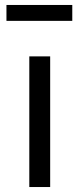

<svg xmlns="http://www.w3.org/2000/svg" viewBox="-20 -753 319 773"><path d="M182 0H98V-526H182ZM6 -669V-733H271V-669Z"/></svg>

Font: FiraSans
Style: Regular
Weight: 350
Designer: Carrois Corporate & Edenspiekermann AG
Foundry: Carrois Corporate GbR & Edenspiekermann AG
Version: Version 3.106;PS 003.106;hotconv 1.0.70;makeotf.lib2.5.58329